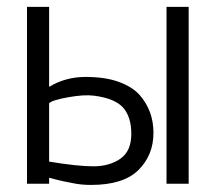

<svg xmlns="http://www.w3.org/2000/svg" viewBox="-20 -535 623 559"><path d="M123 -64.5Q205.1 -50.8 252 -50.8Q298.8 -50.8 330.6 -73Q362.3 -95.2 362.3 -145Q362.3 -194.8 338.4 -221.7Q314.5 -248.5 254.4 -256.3Q226.1 -260.3 179.2 -252Q132.3 -243.7 123 -234.4ZM123 0H58.6V-515.1H123V-282.2Q170.9 -311 228.8 -311Q286.6 -311 325.9 -296.6Q365.2 -282.2 386.2 -258.8Q426.8 -212.9 426.8 -148.2Q426.8 -83.5 383.1 -40Q339.4 3.4 245.1 3.4Q214.4 3.4 190.9 -2L161.6 -7.8Q142.1 -12.2 123 -17.6ZM529.3 0H464.8V-515.1H529.3Z"/></svg>

Font: News Cycle
Style: Regular
Weight: 500
Version: Version 0.5.2